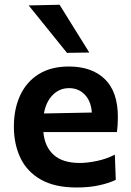

<svg xmlns="http://www.w3.org/2000/svg" viewBox="-20 -798 567 830"><path d="M311 12.5Q217 12.5 157 -21.5Q97 -55.5 68.5 -115Q40 -174.5 40 -251Q40 -327 67.2 -385.8Q94.5 -444.5 147.5 -477.5Q200.5 -510.5 277.5 -510.5Q377 -510.5 433.2 -456Q489.5 -401.5 489.5 -292.5Q489.5 -254.5 485.5 -227H167.5Q173 -164 211.8 -128.8Q250.5 -93.5 325.5 -93.5Q357 -93.5 399 -102.2Q441 -111 476.5 -129.5L480.5 -20.5Q452 -6.5 408.8 3Q365.5 12.5 311 12.5ZM278.5 -417Q237 -417 207.8 -387.2Q178.5 -357.5 170 -307.5L377 -311.5Q373.5 -361 346.5 -389Q319.5 -417 278.5 -417ZM269.5 -569.5Q229.5 -619.5 188 -670.5Q146.5 -721.5 104 -774.5L237.5 -777.5Q269.5 -726 301.5 -674.5Q333.5 -623 366 -571Z"/></svg>

Font: Commissioner SemiBold
Style: Regular
Weight: 600
Designer: Kostas Bartsokas
Foundry: Kostas Bartsokas
Version: Version 1.000; ttfautohint (v1.8.3)